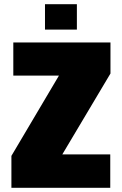

<svg xmlns="http://www.w3.org/2000/svg" viewBox="-20 -889 577 909"><path d="M34 0V-151L259 -531H43V-688H503V-541L275 -158H502V0ZM193 -749V-869H344V-749Z"/></svg>

Font: Saira SemiCondensed Black
Style: Regular
Weight: 900
Width: 4
Designer: Hector Gatti with collaboration of the Omnibus-Type team
Foundry: Omnibus-Type
Version: Version 1.101